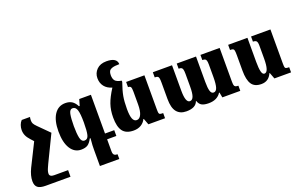

<svg xmlns="http://www.w3.org/2000/svg" viewBox="-115 -1261 3148 1993"><g transform="rotate(-20 1459.0 -264.5)"><path d="M381 162V235H107Q46 235 19.5 213.5Q-7 192 -7 144Q-7 83 28 10L153 -241L123 -274Q95 -304 82.5 -332Q70 -360 70 -394Q70 -420 79.5 -447Q89 -474 107 -492H198Q194 -476 194 -452Q194 -435 201 -420Q208 -405 233 -380L351 -262L210 29Q207 36 196 60Q185 84 181 99Q177 114 177 129Q177 144 189.5 153Q202 162 227 162Z M871 0V132Q871 162 883.5 172.5Q896 183 920 183V235H706V57Q706 37 707 6.5Q708 -24 713 -70H705Q681 -24 654.5 -7.5Q628 9 583 9Q510 9 467 -58.5Q424 -126 424 -248Q424 -369 468 -435.5Q512 -502 590 -502Q634 -502 663 -483.5Q692 -465 714 -423H722L742 -492H871V-64H973V0ZM704 -247Q704 -345 690.5 -385.5Q677 -426 644 -426Q612 -426 602.5 -379Q593 -332 593 -247Q593 -164 603.5 -116Q614 -68 648 -68Q683 -68 693.5 -111Q704 -154 704 -247Z M1511 -57V0H1327L1301 -69H1297Q1279 -32 1244.5 -11.5Q1210 9 1163 9Q1080 9 1043.5 -39.5Q1007 -88 1007 -190Q1007 -271 1029.5 -336.5Q1052 -402 1106 -486Q1052 -501 1022.5 -538.5Q993 -576 993 -630Q993 -686 1032 -725Q1071 -764 1140 -764Q1254 -764 1257 -690Q1204 -690 1177.5 -681Q1151 -672 1142.5 -655.5Q1134 -639 1134 -613Q1134 -573 1151 -551.5Q1168 -530 1222 -520V-506Q1192 -420 1182 -363.5Q1172 -307 1172 -225Q1172 -151 1186 -116.5Q1200 -82 1230 -82Q1261 -82 1279 -120Q1297 -158 1297 -231V-371Q1297 -411 1289.5 -423Q1282 -435 1260 -435V-492H1462V-121Q1462 -88 1464.5 -76Q1467 -64 1476.5 -60.5Q1486 -57 1511 -57Z M2293 -492V-127Q2293 -96 2296 -82Q2299 -68 2309.5 -62.5Q2320 -57 2342 -57V0H2144L2133 -57H2128Q2086 9 1992 9Q1943 9 1916 -5.5Q1889 -20 1876 -58H1873Q1850 9 1746 9Q1676 9 1639.5 -36Q1603 -81 1603 -179V-360Q1603 -394 1599.5 -409.5Q1596 -425 1586 -430Q1576 -435 1555 -435V-492H1767V-212Q1767 -78 1815 -78Q1842 -78 1855 -111.5Q1868 -145 1868 -219V-361Q1868 -393 1863.5 -409Q1859 -425 1849 -430Q1839 -435 1819 -435V-492H2032V-212Q2032 -144 2042 -111Q2052 -78 2077 -78Q2105 -78 2117 -115Q2129 -152 2129 -231V-367Q2129 -397 2124.5 -411.5Q2120 -426 2110 -430.5Q2100 -435 2081 -435V-492Z M2435 -190V-360Q2435 -396 2432 -411Q2429 -426 2419.5 -430.5Q2410 -435 2387 -435V-492H2600V-225Q2600 -156 2609 -119Q2618 -82 2640 -82Q2689 -82 2689 -231V-371Q2689 -410 2678.5 -422.5Q2668 -435 2640 -435V-492H2854V-121Q2854 -88 2856.5 -76Q2859 -64 2868.5 -60.5Q2878 -57 2903 -57V0H2719L2693 -69H2689Q2655 9 2574 9Q2499 9 2467 -39Q2435 -87 2435 -190Z"/></g></svg>

Font: Noto Serif Armenian Black Cond
Style: Regular
Weight: 900
Width: 3
Designer: Monotype Design team
Foundry: Monotype Imaging Inc.
Version: Version 1.000